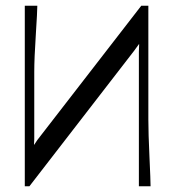

<svg xmlns="http://www.w3.org/2000/svg" viewBox="-20 -653 606 673"><path d="M500 -632.8V-233.9Q500 -186.5 503.9 -103Q507.8 -19.5 507.8 0H466.8V-235.8V-472.2L467.8 -498H466.8L450.2 -475.1L83 0H66.9V-632.8H110.8Q110.8 -613.3 105.5 -530.8Q100.1 -448.2 100.1 -400.9V-164.1L99.1 -146H100.1L110.8 -162.1L475.1 -632.8Z"/></svg>

Font: Resagokr
Style: Regular
Weight: 500
Designer: gluk
Foundry: gluk
Version: Version 0.95